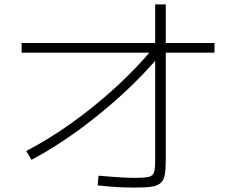

<svg xmlns="http://www.w3.org/2000/svg" viewBox="-20 -828 1040 871"><path d="M99 -143Q203 -197 307 -271.5Q411 -346 506 -433Q601 -520 676 -611L712 -585Q633 -490 536.5 -401.5Q440 -313 335 -236.5Q230 -160 123 -103ZM593 23Q570 23 540 22Q510 21 479.5 18.5Q449 16 423 13L427 -31Q452 -29 481.5 -26.5Q511 -24 540 -22.5Q569 -21 590 -21Q634 -21 654 -25.5Q674 -30 679 -47Q684 -64 684 -102V-808H732V-102Q732 -60 727.5 -35Q723 -10 708.5 2.5Q694 15 666.5 19Q639 23 593 23ZM78 -589V-633H953V-589Z"/></svg>

Font: M PLUS 2 Light
Style: Regular
Weight: 300
Designer: Coji Morishita
Foundry: UNDERFOREST DESIGN
Version: Version 1.001